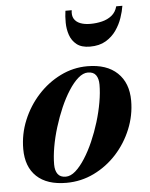

<svg xmlns="http://www.w3.org/2000/svg" viewBox="-52 -753 630 806"><g transform="rotate(-5 263.0 -350.0)"><path d="M195.5 10Q114 10 70.5 -31Q27 -72 27 -147Q27 -210 51 -268Q75 -326 116.5 -371.5Q158 -417 211.8 -443.5Q265.5 -470 325 -470Q406.5 -470 451.2 -427.5Q496 -385 496 -310Q496 -248.5 472.5 -191Q449 -133.5 407.8 -88.2Q366.5 -43 312 -16.5Q257.5 10 195.5 10ZM195 -16Q215.5 -16 236 -34Q256.5 -52 276.2 -82.8Q296 -113.5 313 -152.2Q330 -191 342.8 -232.8Q355.5 -274.5 362.5 -314.8Q369.5 -355 369.5 -388.5Q369.5 -414 359 -428.8Q348.5 -443.5 325 -443.5Q305 -443.5 284.2 -425.5Q263.5 -407.5 243.8 -376.8Q224 -346 207.2 -307.5Q190.5 -269 177.5 -227Q164.5 -185 157.5 -144.8Q150.5 -104.5 150.5 -71Q150.5 -45.5 161.2 -30.8Q172 -16 195 -16ZM344 -551Q308.5 -551 288.2 -567Q268 -583 259.5 -607.8Q251 -632.5 250.8 -659.8Q250.5 -687 254 -710H280.5Q277 -688.5 285.2 -674.2Q293.5 -660 311.2 -653Q329 -646 354 -646Q379.5 -646 403 -651.8Q426.5 -657.5 444 -671.5Q461.5 -685.5 468 -710H494Q490.5 -687 481.2 -659.8Q472 -632.5 454.8 -607.8Q437.5 -583 410.5 -567Q383.5 -551 344 -551Z"/></g></svg>

Font: Bodoni Moda 9pt
Style: Bold Italic
Weight: 700
Italic angle: -13°
Designer: Owen Earl
Foundry: indestructible type
Version: Version 2.004